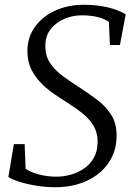

<svg xmlns="http://www.w3.org/2000/svg" viewBox="-20 -771 560 802"><path d="M212 11Q168 11 127.5 4Q87 -3 57 -13Q27 -23 15 -32L38 -169H83L87 -65.5Q108 -51.5 143 -42.2Q178 -33 215 -33Q244.5 -33 274 -41Q303.5 -49 328.8 -65.5Q354 -82 370 -108.5Q386 -135 387.5 -171Q389.5 -213.5 371.5 -244Q353.5 -274.5 324.2 -297.8Q295 -321 262.5 -341.5Q234.5 -359 205 -379.2Q175.5 -399.5 150.8 -424.8Q126 -450 110.5 -482Q95 -514 94.5 -555Q94 -614.5 125.8 -658.5Q157.5 -702.5 210.8 -726.8Q264 -751 327.5 -751Q373 -751 408 -744.8Q443 -738.5 467.2 -729.2Q491.5 -720 505 -711L481 -583H439L435 -679.5Q419.5 -691 390.8 -699Q362 -707 321 -707Q285 -707 250.5 -693Q216 -679 193 -651Q170 -623 169.5 -581Q169 -537 190 -506.5Q211 -476 243 -452.8Q275 -429.5 308.5 -408Q345.5 -384 382 -357.2Q418.5 -330.5 442.5 -294.5Q466.5 -258.5 467 -207.5Q467.5 -140.5 434 -91.5Q400.5 -42.5 342.8 -15.8Q285 11 212 11Z"/></svg>

Font: Merriweather 36pt Light
Style: Italic
Weight: 300
Italic angle: -7.8°
Version: Version 2.101